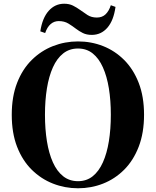

<svg xmlns="http://www.w3.org/2000/svg" viewBox="-20 -989 835 1029"><path d="M196 -821Q207 -893 241 -931Q275 -969 324 -969Q351 -969 371 -959Q391 -949 409 -936Q428 -922 449 -908.5Q470 -895 499 -895Q528 -895 546 -912.5Q564 -930 574 -961L599 -952Q589 -879 555.5 -840.5Q522 -802 472 -802Q444 -802 424 -812Q404 -822 387 -835Q369 -849 347 -862.5Q325 -876 295 -876Q270 -876 251.5 -860Q233 -844 222 -812ZM398 20Q328 20 264 -5Q200 -30 150 -79.5Q100 -129 71.5 -202.5Q43 -276 43 -374Q43 -471 71.5 -544.5Q100 -618 150 -667.5Q200 -717 264 -742Q328 -767 398 -767Q469 -767 532.5 -742Q596 -717 645.5 -667.5Q695 -618 723.5 -544.5Q752 -471 752 -374Q752 -277 723.5 -203Q695 -129 645.5 -79.5Q596 -30 532.5 -5Q469 20 398 20ZM398 -18Q444 -18 477 -44.5Q510 -71 531.5 -119Q553 -167 563.5 -232Q574 -297 574 -374Q574 -451 563.5 -515.5Q553 -580 531.5 -628Q510 -676 477 -702.5Q444 -729 398 -729Q352 -729 318.5 -702.5Q285 -676 263.5 -628Q242 -580 231.5 -515.5Q221 -451 221 -374Q221 -297 231.5 -232Q242 -167 263.5 -119Q285 -71 318.5 -44.5Q352 -18 398 -18Z"/></svg>

Font: Noto Serif JP Black
Style: Regular
Weight: 900
Designer: Ryoko NISHIZUKA 西塚涼子 (kana & ideographs); Frank Grießhammer (Latin, Greek & Cyrillic); Wenlong ZHANG 张文龙 (bopomofo); San
Foundry: Adobe
Version: Version 2.003-H1;hotconv 1.1.1;makeotfexe 2.6.0